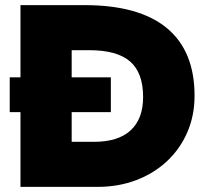

<svg xmlns="http://www.w3.org/2000/svg" viewBox="-20 -730 807 750"><path d="M60 0V-710H310Q523 -710 631.5 -620.5Q740 -531 740 -356Q740 -279 712 -214Q684 -149 633 -101Q582 -53 512.5 -26.5Q443 0 361 0ZM260 -176H347Q442 -176 490.5 -221Q539 -266 539 -351Q539 -446 488 -490Q437 -534 329 -534H260ZM18 -292V-428H413V-292Z"/></svg>

Font: Livvic Black
Style: Regular
Weight: 900
Designer: Jacques Le Bailly, Baron von Fonthausen
Version: Version 1.001; ttfautohint (v1.8.2)